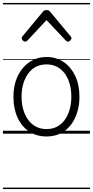

<svg xmlns="http://www.w3.org/2000/svg" viewBox="-20 -905 629 1300"><path d="M295 19Q227 19 176.5 -15Q126 -49 98.5 -109.5Q71 -170 71 -250Q71 -310 87.5 -359Q104 -408 134.5 -444Q165 -480 205.5 -499.5Q246 -519 295 -519Q361 -519 411 -485Q461 -451 489.5 -390.5Q518 -330 518 -250Q518 -203 507.5 -161.5Q497 -120 478 -87Q459 -54 432 -30Q405 -6 370.5 6.5Q336 19 295 19ZM295 -31Q334 -31 364.5 -46.5Q395 -62 417 -91.5Q439 -121 451 -161.5Q463 -202 463 -250Q463 -315 442.5 -364.5Q422 -414 384.5 -441.5Q347 -469 295 -469Q256 -469 225 -453.5Q194 -438 172 -408.5Q150 -379 138 -339Q126 -299 126 -250Q126 -186 146.5 -136.5Q167 -87 205 -59Q243 -31 295 -31ZM150 -623Q142 -623 134.5 -631Q127 -639 127 -647Q127 -649 128 -652Q129 -655 132 -659L270 -825Q275 -831 280.5 -834Q286 -837 295 -837Q304 -837 309.5 -834Q315 -831 320 -825L458 -659Q462 -655 463 -652Q464 -649 464 -647Q464 -639 456 -631Q448 -623 440 -623Q435 -623 431.5 -625.5Q428 -628 424 -632L295 -769L167 -632Q163 -628 159 -625.5Q155 -623 150 -623ZM0 365H589V375H0ZM0 -20H589V0H0ZM0 -505H589V-500H0ZM0 -885H589V-875H0Z"/></svg>

Font: Playwrite GB J Guides
Style: Regular
Weight: 400
Designer: Veronika Burian, José Scaglione
Foundry: TypeTogether
Version: Version 1.003